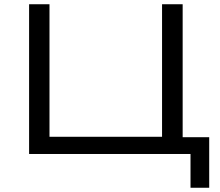

<svg xmlns="http://www.w3.org/2000/svg" viewBox="-20 -725 1035 904"><path d="M877 159V0H117V-705H213V-81H743V-705H840V-79H965V159Z"/></svg>

Font: Nunito Sans 10pt Expanded
Style: Regular
Weight: 400
Width: 7
Designer: Vernon Adams
Foundry: Vernon Adams
Version: Version 3.101;gftools[0.9.27]